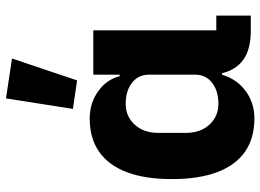

<svg xmlns="http://www.w3.org/2000/svg" viewBox="-134 -722 868 640"><g transform="rotate(-90 300.0 -402.0)"><path d="M568 0H518Q456 0 421.5 -24.5Q387 -49 376 -96H371Q356 -46 316.5 -17Q277 12 225 12Q159 12 114 -19.5Q69 -51 46 -112.5Q23 -174 23 -263Q23 -352 46 -413Q69 -474 114 -505.5Q159 -537 225 -537Q276 -537 315.5 -509Q355 -481 366 -437H371V-525H519V-115H568ZM371 -185V-340Q371 -375 344 -396Q317 -417 274 -417Q232 -417 204.5 -387Q177 -357 177 -308V-217Q177 -168 204.5 -138Q232 -108 274 -108Q317 -108 344 -129Q371 -150 371 -185ZM257 -593 292 -816 425 -796 352 -579Z"/></g></svg>

Font: iA Writer Duo V
Style: Regular
Weight: 400
Designer: Mike Abbink, Paul van der Laan, Pieter van Rosmalen, Oliver Reichenstein
Foundry: Information Architects Inc.
Version: Version 2.000